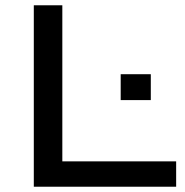

<svg xmlns="http://www.w3.org/2000/svg" viewBox="-20 -707 702 727"><path d="M108 0V-687H216V-96H647V0ZM437 -328V-426H551V-328Z"/></svg>

Font: Archivo Expanded
Style: Regular
Weight: 400
Width: 7
Designer: Hector Gatti
Foundry: Omnibus-Type
Version: Version 2.001